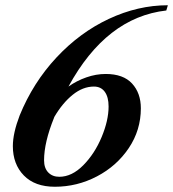

<svg xmlns="http://www.w3.org/2000/svg" viewBox="-20 -703 660 732"><path d="M241 -373Q272 -395 309 -408Q346 -421 383 -421Q450 -421 483.5 -384.5Q517 -348 517 -290Q517 -207 471 -138.5Q425 -70 349.5 -30.5Q274 9 189 9Q113 9 71 -34Q29 -77 29 -146Q29 -195 55 -263Q106 -388 195 -483.5Q284 -579 395 -631Q506 -683 620 -683L614 -663Q385 -637 241 -373ZM187 -257 186 -254Q148 -160 148 -92Q148 -62 164 -45.5Q180 -29 206 -29Q254 -29 297.5 -73Q341 -117 367.5 -180.5Q394 -244 394 -297Q394 -333 379.5 -353Q365 -373 338 -373Q296 -373 257 -341.5Q218 -310 187 -257Z"/></svg>

Font: Ibarra Real Nova SemiBold
Style: Italic
Weight: 600
Italic angle: -22°
Designer: Jose Maria Ribagorda & Octavio Pardo
Foundry: Octavio Pardo
Version: Version 1.014